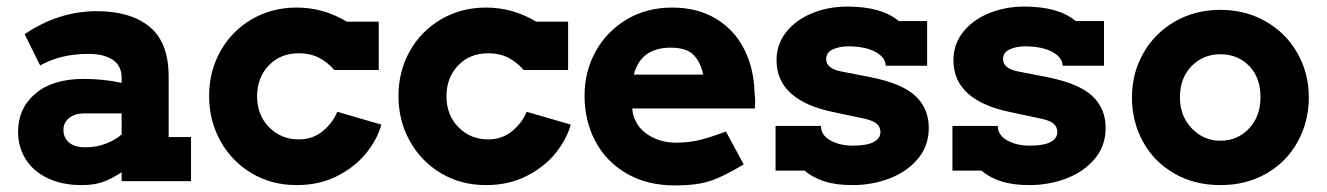

<svg xmlns="http://www.w3.org/2000/svg" viewBox="-20 -551 4036 584"><path d="M561 -134V0H350V-27Q316 -5 290 3.5Q264 12 228 12Q169 12 125 -9Q81 -30 58 -67Q35 -104 35 -150Q35 -222 88 -266.5Q141 -311 234 -311Q295 -311 350 -299V-314Q350 -351 323 -369Q296 -387 250 -387Q206 -387 170.5 -378.5Q135 -370 102 -352L55 -447Q158 -517 275 -517Q377 -517 435 -469.5Q493 -422 493 -318V-134ZM239 -103Q272 -103 300.5 -113.5Q329 -124 350 -142V-206H233Q209 -206 191 -192.5Q173 -179 173 -156Q173 -132 190 -117.5Q207 -103 239 -103Z M1140 -172Q1128 -128 1094.5 -86Q1061 -44 1006.5 -16Q952 12 882 12Q806 12 745.5 -24Q685 -60 650.5 -122Q616 -184 616 -259Q616 -334 650.5 -395.5Q685 -457 746 -492.5Q807 -528 882 -528Q964 -528 1035 -485H1132V-338H997Q975 -363 949 -376Q923 -389 889 -389Q833 -389 797.5 -352Q762 -315 762 -258Q762 -201 798.5 -164Q835 -127 889 -127Q931 -127 961.5 -152Q992 -177 1006 -211Z M1716 -172Q1704 -128 1670.5 -86Q1637 -44 1582.5 -16Q1528 12 1458 12Q1382 12 1321.5 -24Q1261 -60 1226.5 -122Q1192 -184 1192 -259Q1192 -334 1226.5 -395.5Q1261 -457 1322 -492.5Q1383 -528 1458 -528Q1540 -528 1611 -485H1708V-338H1573Q1551 -363 1525 -376Q1499 -389 1465 -389Q1409 -389 1373.5 -352Q1338 -315 1338 -258Q1338 -201 1374.5 -164Q1411 -127 1465 -127Q1507 -127 1537.5 -152Q1568 -177 1582 -211Z M2277 -242 2276 -221H1903L1905 -206Q1915 -164 1952 -140.5Q1989 -117 2036 -117Q2076 -117 2109.5 -125.5Q2143 -134 2188 -151L2242 -51Q2181 -14 2140 -0.5Q2099 13 2033 13Q1948 13 1885.5 -23.5Q1823 -60 1790.5 -122Q1758 -184 1758 -260Q1758 -334 1792 -395Q1826 -456 1886.5 -492Q1947 -528 2024 -528Q2101 -528 2157 -494.5Q2213 -461 2243 -402.5Q2273 -344 2275 -270Q2277 -252 2277 -242ZM2119 -324Q2111 -362 2089.5 -384Q2068 -406 2020 -406Q1929 -406 1908 -324Z M2805 -162Q2805 -107 2771.5 -67.5Q2738 -28 2685 -8Q2632 12 2574 12Q2522 12 2487 0.5Q2452 -11 2427 -32H2339V-168H2477Q2477 -140 2505.5 -124Q2534 -108 2574 -108Q2617 -108 2637.5 -119Q2658 -130 2658 -149Q2658 -164 2648 -173.5Q2638 -183 2614 -189L2520 -209Q2342 -244 2342 -368Q2342 -416 2371 -453Q2400 -490 2449.5 -510.5Q2499 -531 2558 -531Q2661 -531 2714 -487H2800V-351H2674Q2674 -376 2643 -393Q2612 -410 2560 -410Q2534 -410 2513.5 -401Q2493 -392 2493 -371Q2493 -343 2537 -334L2629 -316Q2724 -297 2764.5 -259Q2805 -221 2805 -162Z M3343 -162Q3343 -107 3309.5 -67.5Q3276 -28 3223 -8Q3170 12 3112 12Q3060 12 3025 0.5Q2990 -11 2965 -32H2877V-168H3015Q3015 -140 3043.5 -124Q3072 -108 3112 -108Q3155 -108 3175.5 -119Q3196 -130 3196 -149Q3196 -164 3186 -173.5Q3176 -183 3152 -189L3058 -209Q2880 -244 2880 -368Q2880 -416 2909 -453Q2938 -490 2987.5 -510.5Q3037 -531 3096 -531Q3199 -531 3252 -487H3338V-351H3212Q3212 -376 3181 -393Q3150 -410 3098 -410Q3072 -410 3051.5 -401Q3031 -392 3031 -371Q3031 -343 3075 -334L3167 -316Q3262 -297 3302.5 -259Q3343 -221 3343 -162Z M3423 -255Q3423 -328 3457.5 -389Q3492 -450 3553.5 -485.5Q3615 -521 3692 -521Q3769 -521 3830.5 -485.5Q3892 -450 3926.5 -389Q3961 -328 3961 -255Q3961 -182 3927.5 -120.5Q3894 -59 3832.5 -23.5Q3771 12 3692 12Q3613 12 3551.5 -23.5Q3490 -59 3456.5 -120Q3423 -181 3423 -255ZM3814 -255Q3814 -315 3779.5 -350.5Q3745 -386 3692 -386Q3640 -386 3604.5 -350Q3569 -314 3569 -255Q3569 -198 3605 -160.5Q3641 -123 3692 -123Q3744 -123 3779 -160Q3814 -197 3814 -255Z"/></svg>

Font: Arvo
Style: Bold
Weight: 700
Designer: Anton Koovit (Cyrillic Expansion: Cyreal)
Foundry: Anton Koovit, Yassin Baggar
Version: Version 3.000